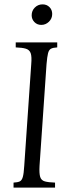

<svg xmlns="http://www.w3.org/2000/svg" viewBox="-20 -859 324 879"><path d="M42 0V-23Q61 -24 70.5 -28.5Q80 -33 84.5 -49Q89 -65 91 -100L123 -565Q126 -600 120.5 -615.5Q115 -631 98.5 -636Q82 -641 52 -642V-665H242V-642Q223 -641 213.5 -636Q204 -631 200 -615.5Q196 -600 193 -565L161 -100Q159 -65 164 -49Q169 -33 185.5 -28.5Q202 -24 232 -23V0ZM169 -745Q150 -745 137.5 -758Q125 -771 125 -789Q125 -810 139.5 -824.5Q154 -839 175 -839Q194 -839 206.5 -826.5Q219 -814 219 -795Q219 -774 204 -759.5Q189 -745 169 -745Z"/></svg>

Font: Bona Nova
Style: Italic
Weight: 400
Italic angle: -4°
Designer: Mateusz Machalski
Foundry: Capitalics
Version: Version 4.001; ttfautohint (v1.8.3)